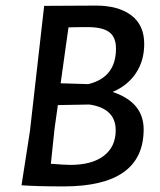

<svg xmlns="http://www.w3.org/2000/svg" viewBox="-20 -663 572 687"><path d="M323 -643Q404 -643 450 -608Q496 -573 496 -506Q496 -446 466.5 -401.5Q437 -357 383 -334Q494 -297 494 -200Q494 4 208 4Q113 4 58 0H57L87 -193L138 -642H139ZM293 -566Q250 -566 225 -565L197 -365L296 -362Q395 -386 395 -489Q395 -530 371 -548Q347 -566 293 -566ZM175 -201 162 -77Q212 -73 232 -73Q309 -73 351.5 -105.5Q394 -138 394 -197Q394 -275 300 -289L187 -287Z"/></svg>

Font: Alegreya Sans Medium
Style: Italic
Weight: 500
Italic angle: -7°
Designer: Juan Pablo del Peral
Foundry: Huerta Tipografica
Version: Version 2.007